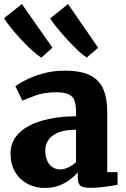

<svg xmlns="http://www.w3.org/2000/svg" viewBox="-30 -917 622 948"><path d="M190.5 11Q145 11 106.5 -9Q68 -29 45 -67Q22 -105 22 -159.5Q22 -205 46.2 -239.2Q70.5 -273.5 114.2 -296.2Q158 -319 217 -330.8Q276 -342.5 345.5 -343V-363Q345.5 -397.5 338.2 -419Q331 -440.5 309.8 -451Q288.5 -461.5 247 -461.5Q190 -461.5 147.2 -446.2Q104.5 -431 80.5 -420L46 -491.5Q59 -502 93.8 -520.2Q128.5 -538.5 179 -553.2Q229.5 -568 290 -568Q369.5 -568 415 -545.2Q460.5 -522.5 480 -477Q499.5 -431.5 499.5 -363V-67H550.5V-4.5Q539 -2 515.5 1.5Q492 5 465.2 7.8Q438.5 10.5 417 10.5Q378.5 10.5 366.2 -0.8Q354 -12 354 -43.5V-66.5Q341.5 -50.5 318.5 -32.2Q295.5 -14 263.2 -1.5Q231 11 190.5 11ZM268 -80.5Q286.5 -80.5 308.2 -91Q330 -101.5 345.5 -116.5V-276.5Q290.5 -276.5 257 -262.2Q223.5 -248 208.5 -225.2Q193.5 -202.5 193.5 -175.5Q193.5 -145.5 202.8 -124.5Q212 -103.5 228.8 -92Q245.5 -80.5 268 -80.5ZM174 -633Q156.5 -643 129.5 -667.2Q102.5 -691.5 74.2 -722Q46 -752.5 23 -781Q0 -809.5 -10 -827.5L78 -897L229 -681.5L175 -633ZM398 -633Q381.5 -643 356.2 -666.5Q331 -690 303.8 -719.8Q276.5 -749.5 253.2 -778Q230 -806.5 217.5 -826L306 -897L454.5 -681.5L398.5 -633Z"/></svg>

Font: Merriweather 20pt Black
Style: Regular
Weight: 900
Version: Version 2.100